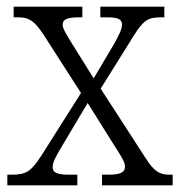

<svg xmlns="http://www.w3.org/2000/svg" viewBox="-20 -556 540 576"><path d="M2 0H212V-32H187C149 -32 138 -39 138 -55C138 -71 151 -92 165 -116L243 -247L322 -121C346 -84 355 -69 355 -56C355 -40 343 -32 306 -32H286V0H498V-32H488C458 -32 442 -42 416 -83L282 -290L380 -447C411 -497 425 -504 464 -504H473V-536H281V-504H300C333 -504 346 -499 346 -482C346 -468 336 -449 321 -422L261 -321L193 -430C178 -455 168 -470 168 -482C168 -495 176 -504 216 -504H227V-536H21V-504H35C68 -504 84 -492 110 -453L223 -277L104 -89C73 -41 58 -32 15 -32H2Z"/></svg>

Font: Noto Serif Myanmar SemiCondensed Light
Style: Regular
Weight: 300
Width: 4
Designer: Ben Mitchell and the Monotype Design Team
Foundry: Monotype Imaging Inc.
Version: Version 2.106